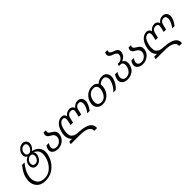

<svg xmlns="http://www.w3.org/2000/svg" viewBox="275 -2188 3936 3936"><g transform="rotate(-45 2243.0 -220.0)"><path d="M489 -215Q498 -252 483 -280Q468 -309 431 -309Q392 -309 359 -281Q327 -254 318 -213Q307 -169 324 -142Q340 -115 383 -115Q422 -115 451 -144Q480 -173 489 -215ZM545 -461Q554 -499 538 -525Q522 -552 484 -552Q446 -552 415 -526Q384 -499 375 -460Q366 -418 382 -388Q398 -358 438 -358Q476 -358 506 -390Q536 -421 545 -461ZM695 -66Q660 86 548 183Q436 280 287 280Q143 280 76 186Q9 92 42 -54Q69 -169 173 -293H244Q139 -167 112 -52Q84 69 136 150Q188 230 308 230Q426 230 511 143Q597 56 625 -65Q646 -159 623 -217Q599 -277 523 -308Q551 -268 539 -215Q524 -152 478 -109Q431 -65 370 -65Q309 -65 282 -108Q253 -154 268 -214Q286 -295 373 -336Q306 -373 325 -460Q338 -517 386 -560Q432 -602 492 -602Q549 -602 579 -561Q609 -520 596 -463Q581 -398 515 -351Q622 -329 672 -253Q721 -179 695 -66Z M1156 -173Q1138 -94 1071 -47Q1004 0 925 0Q854 0 806 -39Q757 -79 774 -148Q783 -187 808 -222H878Q853 -187 844 -148Q834 -102 861 -76Q889 -50 936 -50Q986 -50 1029 -84Q1073 -119 1085 -167Q1094 -208 1080 -239Q1067 -267 1040 -285Q1033 -290 988 -316Q962 -331 947 -355Q932 -379 940 -414Q944 -434 952 -450H1022Q1021 -446 1018.5 -439Q1016 -432 1015 -430Q1009 -409 1013 -395Q1017 -379 1037 -364Q1060 -346 1080 -335Q1107 -320 1126 -302Q1149 -281 1157 -250Q1166 -216 1156 -173Z M2019 -258Q2001 -182 1935 -96H1865Q1928 -171 1949 -259Q1959 -300 1945 -336Q1932 -370 1890 -370Q1808 -370 1785 -272L1761 -168H1691L1715 -271Q1727 -324 1712 -346Q1697 -368 1655 -370Q1614 -370 1587 -344Q1558 -317 1549 -276L1524 -168H1454L1477 -269Q1486 -311 1476 -340Q1466 -370 1428 -370Q1331 -370 1291 -195Q1279 -147 1281 -108Q1283 -62 1286 -45Q1290 -21 1314 -1Q1323 6 1334 15Q1345 24 1347 26Q1357 35 1394 42Q1405 44 1415 46Q1425 48 1430.5 49Q1436 50 1438 50Q1445 51 1488 53Q1493 54 1498 54Q1657 65 1730.5 116.5Q1804 168 1794 260H1712Q1718 186 1649 149Q1580 112 1435 112H1179L1193 54H1277Q1182 -27 1221 -193Q1236 -253 1260 -298Q1288 -350 1334 -384Q1382 -420 1439 -420Q1515 -420 1531 -347Q1585 -420 1671 -420Q1706 -420 1732 -400Q1758 -380 1769 -347Q1823 -420 1907 -420Q1972 -420 2003 -372Q2034 -325 2019 -258Z M2407 -227Q2421 -289 2397 -329Q2373 -370 2312 -370Q2242 -370 2198 -326Q2153 -281 2137 -209Q2121 -141 2144 -95Q2167 -50 2236 -50Q2303 -50 2347 -102Q2390 -153 2407 -227ZM2746 -228Q2719 -112 2615 -20H2545Q2591 -59 2628 -119Q2663 -176 2677 -233Q2690 -288 2670 -330Q2651 -370 2595 -370Q2531 -370 2479 -318Q2487 -266 2474 -211Q2453 -120 2384 -60Q2315 0 2224 0Q2134 0 2090 -59Q2046 -118 2067 -209Q2089 -303 2162 -362Q2233 -420 2329 -420Q2411 -420 2457 -359Q2527 -420 2610 -420Q2691 -420 2728 -365Q2765 -310 2746 -228Z M3183 -179Q3163 -93 3097 -47Q3029 0 2943 0Q2864 0 2819 -45Q2773 -91 2791 -166Q2801 -212 2831 -258H2902Q2870 -207 2862 -170Q2850 -117 2875 -84Q2901 -50 2955 -50Q3015 -50 3059 -92Q3102 -133 3117 -196Q3129 -246 3114 -284Q3099 -321 3052 -321H3010L3022 -371H3064Q3099 -371 3133 -400Q3166 -428 3175 -467Q3184 -504 3165 -527Q3146 -550 3116 -562L3053 -586Q3023 -598 3004 -624Q2987 -648 2996 -690Q3001 -710 3007 -720H3074Q3073 -719 3067 -695Q3060 -666 3080 -647Q3100 -628 3131 -618Q3158 -609 3193 -594Q3224 -581 3240 -550Q3256 -519 3246 -471Q3225 -381 3125 -343Q3211 -299 3183 -179Z M3618 -173Q3600 -94 3533 -47Q3466 0 3387 0Q3316 0 3268 -39Q3219 -79 3236 -148Q3245 -187 3270 -222H3340Q3315 -187 3306 -148Q3296 -102 3323 -76Q3351 -50 3398 -50Q3448 -50 3491 -84Q3535 -119 3547 -167Q3556 -208 3542 -239Q3529 -267 3502 -285Q3495 -290 3450 -316Q3424 -331 3409 -355Q3394 -379 3402 -414Q3406 -434 3414 -450H3484Q3483 -446 3480.5 -439Q3478 -432 3477 -430Q3471 -409 3475 -395Q3479 -379 3499 -364Q3522 -346 3542 -335Q3569 -320 3588 -302Q3611 -281 3619 -250Q3628 -216 3618 -173Z M4481 -258Q4463 -182 4397 -96H4327Q4390 -171 4411 -259Q4421 -300 4407 -336Q4394 -370 4352 -370Q4270 -370 4247 -272L4223 -168H4153L4177 -271Q4189 -324 4174 -346Q4159 -368 4117 -370Q4076 -370 4049 -344Q4020 -317 4011 -276L3986 -168H3916L3939 -269Q3948 -311 3938 -340Q3928 -370 3890 -370Q3793 -370 3753 -195Q3741 -147 3743 -108Q3745 -62 3748 -45Q3752 -21 3776 -1Q3785 6 3796 15Q3807 24 3809 26Q3819 35 3856 42Q3867 44 3877 46Q3887 48 3892.5 49Q3898 50 3900 50Q3907 51 3950 53Q3955 54 3960 54Q4119 65 4192.5 116.5Q4266 168 4256 260H4174Q4180 186 4111 149Q4042 112 3897 112H3641L3655 54H3739Q3644 -27 3683 -193Q3698 -253 3722 -298Q3750 -350 3796 -384Q3844 -420 3901 -420Q3977 -420 3993 -347Q4047 -420 4133 -420Q4168 -420 4194 -400Q4220 -380 4231 -347Q4285 -420 4369 -420Q4434 -420 4465 -372Q4496 -325 4481 -258Z"/></g></svg>

Font: Miedinger
Style: Italic
Weight: 400
Italic angle: -13°
Version: Version 001.000